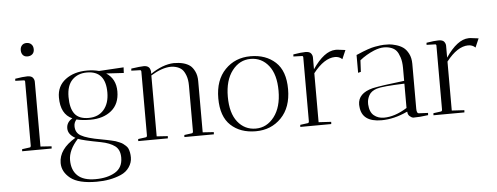

<svg xmlns="http://www.w3.org/2000/svg" viewBox="-58 -886 3359 1297"><g transform="rotate(-5 1621.5 -237.5)"><path d="M191 -459V-20L266 -15Q266 -14 265 0L65 1Q65 -8 66 -13L118 -20Q124 -20 126 -29V-468Q124 -475 120 -475L60 -477L61 -491Q115 -500 143 -500Q171 -500 181 -487Q191 -474 191 -459ZM157 -634Q137 -634 126 -646.5Q115 -659 115 -679.5Q115 -700 126.5 -712.5Q138 -725 158 -725Q178 -725 190.5 -712.5Q203 -700 203 -678.5Q203 -657 190 -645.5Q177 -634 157 -634Z M317 103Q317 9 431 -58Q382 -85 382 -126.5Q382 -168 422 -191Q344 -226 344 -339Q344 -416 402 -460Q460 -504 550 -504Q592 -504 630 -494L797 -504L795 -466L676 -473Q741 -431 741 -346Q741 -261 686 -216Q631 -171 544 -171Q486 -171 449 -181Q432 -162 432 -137Q432 -92 468 -72Q507 -49 606 -32Q629 -28 639.5 -25.5Q650 -23 670 -19Q690 -15 700 -11.5Q710 -8 725.5 -1.5Q741 5 749 11Q757 17 767 26Q777 35 782 46Q793 72 793 106.5Q793 141 772 172Q751 203 714 219Q642 250 549 250Q426 250 371.5 206.5Q317 163 317 103ZM447 -50Q382 21 382 89Q382 157 421.5 194.5Q461 232 542 232Q623 232 675.5 201Q728 170 728 102Q728 48 694.5 23Q661 -2 600 -14Q477 -37 447 -50ZM673 -345Q673 -491 547 -491Q485 -491 447 -452.5Q409 -414 409 -337Q409 -260 438 -222Q467 -184 532.5 -184Q598 -184 635.5 -227.5Q673 -271 673 -345Z M852 1 853 -13 905 -20Q914 -21 914 -34V-467Q912 -475 908 -475L847 -477L848 -491Q911 -500 933 -500Q973 -500 978 -465H979V-444Q1061 -500 1136 -503Q1209 -503 1247 -474Q1264 -461 1277.5 -433.5Q1291 -406 1291 -368V-20L1366 -15Q1366 -14 1365 0L1165 1Q1165 -8 1166 -13L1218 -20Q1226 -21 1226 -34V-343Q1226 -383 1215.5 -411Q1205 -439 1192 -452Q1179 -465 1160 -472Q1138 -480 1114 -480Q1054 -479 979 -433V-20L1054 -15Q1054 -14 1053 0Z M1649.5 4Q1545 4 1480.5 -56Q1416 -116 1416 -239.5Q1416 -363 1484.5 -433.5Q1553 -504 1657 -504Q1761 -504 1826 -444Q1891 -384 1891 -260.5Q1891 -137 1822.5 -66.5Q1754 4 1649.5 4ZM1656 -486Q1581 -486 1531 -421Q1481 -356 1481 -244.5Q1481 -133 1528.5 -73.5Q1576 -14 1651 -14Q1726 -14 1776 -79Q1826 -144 1826 -255Q1826 -366 1778.5 -426Q1731 -486 1656 -486Z M2077 -459V-379Q2156 -495 2232 -497Q2238 -497 2244 -497L2300 -490L2274 -430Q2255 -449 2225 -449Q2152 -448 2077 -352V-20L2162 -15Q2162 -14 2161 0L1951 1Q1951 -8 1952 -13L2004 -20Q2012 -21 2012 -34V-468Q2010 -475 2006 -475L1946 -477L1947 -491Q2001 -500 2029 -500Q2057 -500 2067 -487Q2077 -474 2077 -459Z M2680 -38H2677Q2587 4 2502 4Q2369 4 2361 -101Q2360 -108 2360 -114Q2360 -191 2461 -217Q2521 -230 2677 -248V-336Q2677 -378 2667 -408Q2657 -438 2645 -452.5Q2633 -467 2614 -475Q2590 -485 2560.5 -485Q2531 -485 2493 -470Q2438 -447 2395 -412L2391 -334L2372 -329V-450L2382 -454Q2460 -488 2501 -495Q2542 -502 2561 -502.5Q2580 -503 2597.5 -502Q2615 -501 2643 -493Q2671 -485 2691.5 -470.5Q2712 -456 2727 -427Q2742 -398 2742 -358V-52Q2742 -21 2758 -21L2819 -18L2818 -3Q2762 5 2718 5Q2706 4 2693 -7.5Q2680 -19 2680 -38ZM2520 -12Q2594 -12 2677 -64V-229Q2527 -224 2488.5 -211.5Q2450 -199 2435.5 -172.5Q2421 -146 2421 -120Q2421 -115 2421 -110Q2424 -58 2452 -35Q2480 -12 2520 -12Z M2980 -459V-379Q3059 -495 3135 -497Q3141 -497 3147 -497L3203 -490L3177 -430Q3158 -449 3128 -449Q3055 -448 2980 -352V-20L3065 -15Q3065 -14 3064 0L2854 1Q2854 -8 2855 -13L2907 -20Q2915 -21 2915 -34V-468Q2913 -475 2909 -475L2849 -477L2850 -491Q2904 -500 2932 -500Q2960 -500 2970 -487Q2980 -474 2980 -459Z"/></g></svg>

Font: Antic Didone
Style: Regular
Weight: 400
Designer: Santiago Orozco
Foundry: Santiago Orozco
Version: Version 2.001